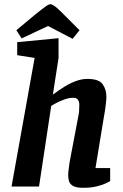

<svg xmlns="http://www.w3.org/2000/svg" viewBox="-20 -889 587 915"><path d="M376 6Q343 6 328 -3Q313 -12 309 -25.5Q305 -39 305 -52Q305 -68 307.5 -84.5Q310 -101 311 -112L353 -334Q356 -347 357 -361.5Q358 -376 358 -390Q358 -404 351.5 -413.5Q345 -423 329 -423Q309 -423 287 -415Q265 -407 248 -398Q231 -389 224 -384L166 0H35L145 -613L62 -626V-688L259 -707V-613L232 -438Q261 -460 289 -477Q317 -494 344 -503.5Q371 -513 396 -513Q451 -513 469 -488Q487 -463 487 -428Q487 -416 485 -398Q483 -380 480.5 -363.5Q478 -347 476 -337L435 -88H505V-26Q502 -24 486 -16Q470 -8 442 -1Q414 6 376 6ZM326 -704 209 -765 83 -706 58 -745 148 -820Q167 -835 181 -846Q195 -857 204.5 -863Q214 -869 220 -869Q225 -869 233 -864.5Q241 -860 251 -851.5Q261 -843 273 -831L359 -745Z"/></svg>

Font: Faustina Light
Style: Bold Italic
Weight: 700
Italic angle: -8°
Version: Version 1.200